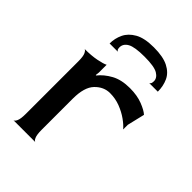

<svg xmlns="http://www.w3.org/2000/svg" viewBox="-202 -780 873 873"><g transform="rotate(45 234.5 -343.0)"><path d="M46 0Q53 0 59.5 -14Q66 -28 66 -60V-398Q66 -430 59.5 -443.5Q53 -457 46 -458Q90 -458 122.5 -464.5Q155 -471 168 -478V-428L166 -411L168 -409Q191 -438 227.5 -458Q264 -478 318 -478Q365 -478 399.5 -464.5Q434 -451 449 -437L429 -353V-323Q416 -339 391.5 -356.5Q367 -374 336 -386Q305 -398 270 -398Q230 -398 199 -366Q168 -334 168 -260V-60Q168 -28 174.5 -14Q181 0 188 0ZM264 -686Q324 -686 358 -668.5Q392 -651 405.5 -621.5Q419 -592 419 -556H363Q366 -556 369.5 -561Q373 -566 373 -577Q373 -598 350 -612Q327 -626 264 -626Q201 -626 177 -612.5Q153 -599 153 -575Q153 -565 156.5 -560.5Q160 -556 163 -556H109Q109 -589 123 -618.5Q137 -648 170.5 -667Q204 -686 264 -686Z"/></g></svg>

Font: Red Rose
Style: Regular
Weight: 400
Designer: Jaikishan Patel
Version: Version 2.000; ttfautohint (v1.8.3)